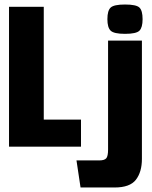

<svg xmlns="http://www.w3.org/2000/svg" viewBox="-20 -650 673 851"><path d="M20 -620H174V-120H339V0H20ZM337 181 319 61H420Q443 61 451 51.5Q459 42 459 13V-470H609V54Q609 112 582.5 146.5Q556 181 488 181ZM534 -500Q485 -500 470.5 -514Q456 -528 456 -565Q456 -603 470.5 -616.5Q485 -630 534 -630Q584 -630 598 -616.5Q612 -603 612 -565Q612 -528 598 -514Q584 -500 534 -500Z"/></svg>

Font: Smooch Sans Thin Black
Style: Regular
Weight: 900
Version: Version 1.010